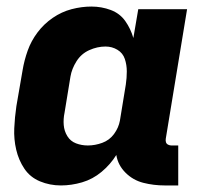

<svg xmlns="http://www.w3.org/2000/svg" viewBox="-20 -558 616 586"><path d="M166 8Q198 8 230.5 -1.5Q263 -11 290 -33.5Q317 -56 335 -85Q340 -54 363 -31Q386 -8 417.5 0Q449 8 483 8H524V-114H503Q498 -114 493 -116.5Q488 -119 486.5 -124Q485 -129 486 -135L551 -530H402L387 -442Q379 -470 362.5 -493.5Q346 -517 318 -527.5Q290 -538 259 -538Q229 -538 198.5 -530Q168 -522 141 -503.5Q114 -485 94.5 -459Q75 -433 64.5 -403.5Q54 -374 49 -344L30 -234Q25 -200 23.5 -166.5Q22 -133 29.5 -101Q37 -69 54.5 -43Q72 -17 102 -4.5Q132 8 166 8ZM248 -114Q229 -114 212 -120.5Q195 -127 185.5 -142.5Q176 -158 174.5 -176.5Q173 -195 177 -214L195 -324Q199 -348 213.5 -371Q228 -394 252.5 -405Q277 -416 302 -416Q322 -416 338.5 -406Q355 -396 361 -378Q367 -360 367 -340Q367 -320 364 -300L346 -190Q342 -168 328 -149Q314 -130 292 -122Q270 -114 248 -114Z"/></svg>

Font: Iosevka Sparkle Heavy
Style: Italic
Weight: 900
Italic angle: -9°
Designer: Belleve Invis
Foundry: Belleve Invis
Version: Version 4.5.0; ttfautohint (v1.8.3)